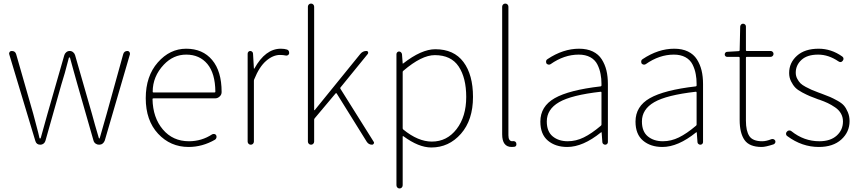

<svg xmlns="http://www.w3.org/2000/svg" viewBox="-20 -814 4838 1080"><path d="M207 0Q184.6 0 178.7 -21.5L32.2 -507.8Q31.2 -509.8 31.2 -512.7Q31.2 -516.6 34.2 -521.5Q38.1 -527.3 45.9 -527.3Q66.4 -527.3 71.3 -507.8L167 -173.8Q172.9 -150.4 185.1 -105.5Q197.3 -60.5 202.1 -37.1Q203.1 -35.2 205.6 -35.2Q208 -35.2 209 -37.1Q242.2 -155.3 247.1 -173.8L341.8 -503.9Q344.7 -513.7 353 -520.5Q361.3 -527.3 372.1 -527.3Q382.8 -527.3 391.1 -520.5Q399.4 -513.7 402.3 -503.9L497.1 -173.8Q512.7 -115.2 536.1 -37.1Q537.1 -35.2 539.1 -35.2Q541 -35.2 541 -37.1Q548.8 -64.5 580.1 -173.8L672.9 -508.8Q677.7 -527.3 697.3 -527.3Q704.1 -527.3 708 -521.5Q710.9 -517.6 710.9 -512.7Q710.9 -510.7 710.9 -508.8L569.3 -23.4Q565.4 -12.7 557.1 -6.3Q548.8 0 537.6 0Q526.4 0 517.6 -6.3Q508.8 -12.7 505.9 -23.4L415 -340.8Q406.2 -369.1 393.1 -418.9Q379.9 -468.8 374 -488.3Q373 -491.2 370.6 -491.2Q368.2 -491.2 367.2 -488.3Q342.8 -392.6 325.2 -338.9L235.4 -21.5Q232.4 -11.7 224.6 -5.9Q216.8 0 207 0Z M1041 12.7Q938.5 12.7 869.1 -62Q799.8 -136.7 799.8 -261.7Q799.8 -385.7 867.7 -462.9Q935.5 -540 1027.3 -540Q1120.1 -540 1173.3 -476.6Q1226.6 -413.1 1226.6 -296.9V-295.9Q1226.6 -281.2 1215.3 -271Q1204.1 -260.7 1189.5 -260.7H842.8Q837.9 -260.7 837.9 -256.8Q839.8 -152.3 896 -85.9Q952.1 -19.5 1043 -19.5Q1114.3 -19.5 1173.8 -58.6Q1179.7 -61.5 1186.5 -60.1Q1193.4 -58.6 1196.3 -52.7Q1199.2 -45.9 1197.3 -39.1Q1195.3 -32.2 1189.5 -28.3Q1118.2 12.7 1041 12.7ZM838.9 -297.9Q838.9 -293.9 842.8 -293.9H1186.5Q1191.4 -293.9 1191.4 -297.9V-298.8Q1190.4 -401.4 1146.5 -454.1Q1102.5 -506.8 1027.3 -506.8Q955.1 -506.8 901.4 -450.2Q838.9 -383.8 838.9 -297.9Z M1373 -17.6V-511.7Q1373 -518.6 1377.4 -522.9Q1381.8 -527.3 1387.7 -527.3Q1393.6 -527.3 1398.4 -522.9Q1403.3 -518.6 1403.3 -511.7L1408.2 -428.7Q1408.2 -427.7 1409.2 -427.7Q1410.2 -427.7 1411.1 -428.7Q1472.7 -540 1559.6 -540Q1580.1 -540 1594.7 -535.2Q1601.6 -533.2 1604.5 -526.4Q1606.4 -522.5 1606.4 -518.6Q1606.4 -515.6 1606.4 -512.7Q1604.5 -505.9 1598.1 -502.9Q1591.8 -500 1585 -502Q1573.2 -504.9 1554.7 -504.9Q1515.6 -504.9 1477.1 -471.7Q1438.5 -438.5 1410.2 -368.2Q1408.2 -364.3 1408.2 -359.4V-17.6Q1408.2 -10.7 1403.3 -5.4Q1398.4 0 1390.6 0Q1382.8 0 1377.9 -5.4Q1373 -10.7 1373 -17.6Z M1711.9 -17.6V-776.4Q1711.9 -783.2 1716.8 -788.6Q1721.7 -793.9 1729.5 -793.9Q1737.3 -793.9 1742.2 -788.6Q1747.1 -783.2 1747.1 -776.4V-195.3Q1747.1 -194.3 1748 -194.3Q1749 -194.3 1750 -194.3L2006.8 -510.7Q2020.5 -527.3 2041 -527.3Q2047.9 -527.3 2050.3 -521.5Q2052.7 -515.6 2048.8 -510.7L1895.5 -322.3Q1892.6 -319.3 1894.5 -315.4L2082 -16.6Q2084 -13.7 2084 -10.7Q2084 -7.8 2082 -5.9Q2079.1 0 2073.2 0Q2053.7 0 2043 -16.6L1874 -288.1Q1871.1 -292 1868.2 -289.1L1750 -148.4Q1747.1 -144.5 1747.1 -140.6V-17.6Q1747.1 -10.7 1742.2 -5.4Q1737.3 0 1729.5 0Q1721.7 0 1716.8 -5.4Q1711.9 -10.7 1711.9 -17.6Z M2249 -416Q2245.1 -413.1 2245.1 -409.2V-92.8Q2245.1 -87.9 2249 -85Q2332 -17.6 2409.2 -17.6Q2494.1 -17.6 2548.3 -87.9Q2602.5 -158.2 2602.5 -268.6Q2602.5 -376 2560.1 -439.9Q2517.6 -503.9 2425.8 -503.9Q2351.6 -503.9 2249 -416ZM2210 227.5V-508.8Q2210 -515.6 2214.4 -520Q2218.8 -524.4 2224.6 -524.4Q2230.5 -524.4 2235.4 -520Q2240.2 -515.6 2241.2 -508.8L2245.1 -457Q2245.1 -456.1 2246.1 -456.1Q2247.1 -456.1 2248 -457Q2350.6 -537.1 2428.7 -537.1Q2533.2 -537.1 2586.9 -465.3Q2640.6 -393.6 2640.6 -268.6Q2640.6 -138.7 2572.8 -61.5Q2504.9 15.6 2406.2 15.6Q2335 15.6 2249 -47.9Q2245.1 -49.8 2245.1 -45.9V227.5Q2245.1 235.4 2240.2 240.7Q2235.4 246.1 2227.5 246.1Q2219.7 246.1 2214.8 240.7Q2210 235.4 2210 227.5Z M2858.4 12.7Q2804.7 12.7 2804.7 -58.6V-776.4Q2804.7 -783.2 2809.6 -788.6Q2814.5 -793.9 2822.3 -793.9Q2830.1 -793.9 2835 -788.6Q2839.8 -783.2 2839.8 -776.4V-52.7Q2839.8 -19.5 2862.3 -19.5Q2864.3 -19.5 2865.2 -20.5Q2884.8 -20.5 2884.8 -2.9Q2884.8 2 2882.8 5.9Q2878.9 11.7 2873 11.7Q2866.2 12.7 2858.4 12.7Z M3170.9 12.7Q3104.5 12.7 3062 -22.9Q3019.5 -58.6 3019.5 -129.9Q3019.5 -215.8 3100.1 -261.7Q3180.7 -307.6 3358.4 -328.1Q3363.3 -329.1 3363.3 -333Q3363.3 -337.9 3363.3 -342.8Q3363.3 -372.1 3358.4 -396.5Q3353.5 -424.8 3340.3 -451.2Q3327.1 -477.5 3300.3 -492.2Q3273.4 -506.8 3235.4 -506.8Q3153.3 -506.8 3077.1 -453.1Q3071.3 -449.2 3064.5 -450.7Q3057.6 -452.1 3053.7 -457Q3050.8 -463.9 3051.8 -470.7Q3052.7 -477.5 3059.6 -481.4Q3147.5 -540 3237.3 -540Q3282.2 -540 3314.5 -524.4Q3346.7 -508.8 3364.7 -480.5Q3382.8 -452.1 3391.1 -418Q3399.4 -383.8 3399.4 -340.8V-14.6Q3399.4 -8.8 3395 -4.4Q3390.6 0 3384.3 0Q3377.9 0 3373 -4.4Q3368.2 -8.8 3368.2 -14.6L3364.3 -68.4Q3364.3 -70.3 3362.8 -70.3Q3361.3 -70.3 3360.4 -69.3Q3258.8 12.7 3170.9 12.7ZM3173.8 -19.5Q3219.7 -19.5 3263.7 -41Q3307.6 -62.5 3359.4 -106.4Q3363.3 -109.4 3363.3 -113.3V-293.9Q3363.3 -297.9 3359.4 -297.9Q3359.4 -297.9 3358.4 -297.9Q3194.3 -279.3 3125 -239.3Q3055.7 -199.2 3055.7 -130.9Q3055.7 -74.2 3088.9 -46.9Q3122.1 -19.5 3173.8 -19.5Z M3706.1 12.7Q3639.6 12.7 3597.2 -22.9Q3554.7 -58.6 3554.7 -129.9Q3554.7 -215.8 3635.3 -261.7Q3715.8 -307.6 3893.6 -328.1Q3898.4 -329.1 3898.4 -333Q3898.4 -337.9 3898.4 -342.8Q3898.4 -372.1 3893.6 -396.5Q3888.7 -424.8 3875.5 -451.2Q3862.3 -477.5 3835.4 -492.2Q3808.6 -506.8 3770.5 -506.8Q3688.5 -506.8 3612.3 -453.1Q3606.4 -449.2 3599.6 -450.7Q3592.8 -452.1 3588.9 -457Q3585.9 -463.9 3586.9 -470.7Q3587.9 -477.5 3594.7 -481.4Q3682.6 -540 3772.5 -540Q3817.4 -540 3849.6 -524.4Q3881.8 -508.8 3899.9 -480.5Q3918 -452.1 3926.3 -418Q3934.6 -383.8 3934.6 -340.8V-14.6Q3934.6 -8.8 3930.2 -4.4Q3925.8 0 3919.4 0Q3913.1 0 3908.2 -4.4Q3903.3 -8.8 3903.3 -14.6L3899.4 -68.4Q3899.4 -70.3 3897.9 -70.3Q3896.5 -70.3 3895.5 -69.3Q3793.9 12.7 3706.1 12.7ZM3709 -19.5Q3754.9 -19.5 3798.8 -41Q3842.8 -62.5 3894.5 -106.4Q3898.4 -109.4 3898.4 -113.3V-293.9Q3898.4 -297.9 3894.5 -297.9Q3894.5 -297.9 3893.6 -297.9Q3729.5 -279.3 3660.2 -239.3Q3590.8 -199.2 3590.8 -130.9Q3590.8 -74.2 3624 -46.9Q3657.2 -19.5 3709 -19.5Z M4264.6 12.7Q4195.3 12.7 4168 -26.4Q4140.6 -65.4 4140.6 -139.6V-489.3Q4140.6 -494.1 4135.7 -494.1H4070.3Q4064.5 -494.1 4060.5 -498Q4056.6 -502 4056.6 -507.8Q4056.6 -513.7 4060.5 -518.1Q4064.5 -522.5 4070.3 -522.5L4135.7 -526.4Q4140.6 -527.3 4140.6 -531.2L4143.6 -665Q4144.5 -671.9 4148.9 -676.3Q4153.3 -680.7 4159.7 -680.7Q4166 -680.7 4170.9 -676.3Q4175.8 -671.9 4175.8 -665V-531.2Q4175.8 -527.3 4179.7 -527.3H4314.5Q4321.3 -527.3 4326.2 -522.5Q4331.1 -517.6 4331.1 -510.7Q4331.1 -503.9 4326.2 -499Q4321.3 -494.1 4314.5 -494.1H4179.7Q4175.8 -494.1 4175.8 -489.3V-134.8Q4175.8 -78.1 4194.8 -48.8Q4213.9 -19.5 4267.6 -19.5Q4290 -19.5 4319.3 -31.2Q4326.2 -33.2 4332 -30.8Q4337.9 -28.3 4340.8 -22.5Q4341.8 -19.5 4341.8 -16.6Q4341.8 -12.7 4339.8 -9.8Q4336.9 -3.9 4331.1 -2Q4286.1 12.7 4264.6 12.7Z M4585.9 12.7Q4491.2 12.7 4409.2 -47.9Q4401.4 -52.7 4401.4 -62.5Q4401.4 -68.4 4406.2 -73.2Q4410.2 -79.1 4418 -80.1Q4425.8 -81.1 4431.6 -76.2Q4502 -19.5 4588.9 -19.5Q4651.4 -19.5 4686.5 -51.3Q4721.7 -83 4721.7 -130.9Q4721.7 -155.3 4710.4 -175.3Q4699.2 -195.3 4677.7 -210Q4656.2 -224.6 4636.7 -233.9Q4617.2 -243.2 4589.8 -252.9Q4586.9 -253.9 4583 -254.9Q4551.8 -266.6 4535.2 -273.4Q4518.6 -280.3 4492.7 -293.9Q4466.8 -307.6 4453.6 -321.3Q4440.4 -335 4429.7 -356.4Q4418.9 -377.9 4418.9 -403.3Q4418.9 -460.9 4462.9 -500.5Q4506.8 -540 4585 -540Q4656.2 -540 4717.8 -496.1Q4723.6 -492.2 4724.6 -485.4Q4725.6 -478.5 4720.7 -472.7Q4710.9 -459 4696.3 -468.8Q4640.6 -506.8 4582 -506.8Q4520.5 -506.8 4488.3 -477.1Q4456.1 -447.3 4456.1 -405.3Q4456.1 -386.7 4464.4 -371.1Q4472.7 -355.5 4482.4 -345.7Q4492.2 -335.9 4512.2 -325.2Q4532.2 -314.5 4544.9 -309.1Q4557.6 -303.7 4583 -293.9Q4589.8 -292 4601.6 -287.1Q4632.8 -275.4 4648.9 -268.6Q4665 -261.7 4689.9 -248Q4714.8 -234.4 4727.1 -220.2Q4739.3 -206.1 4749 -183.1Q4758.8 -160.2 4758.8 -132.8Q4758.8 -71.3 4712.4 -29.3Q4666 12.7 4585.9 12.7Z"/></svg>

Font: Gen Jyuu Gothic ExtraLight
Style: Regular
Weight: 100
Designer: [Source Han Sans]
Ryoko NISHIZUKA  (kana & ideographs); Paul D. Hunt (Latin, Greek & Cyrillic); Wenlong ZHANG  (bopomofo
Version: Version 1.002.20150607